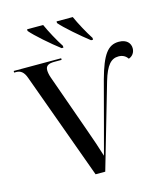

<svg xmlns="http://www.w3.org/2000/svg" viewBox="-133 -1032 979 1133"><g transform="rotate(-15 356.5 -465.5)"><path d="M308 -771H319V-782C292 -823 257 -888 238 -931H140V-921C168 -887 255 -811 308 -771ZM488 -771H500V-782C473 -823 438 -888 419 -931H320V-921C348 -887 436 -811 488 -771ZM72 -652 309 0H368L517 -514C544 -605 574 -637 619 -637C645 -637 663 -626 675 -608C699 -616 713 -637 713 -662C713 -693 691 -720 643 -720C576 -720 540 -670 501 -529L431 -265C417 -214 402 -157 385 -93C371 -140 350 -202 327 -266L201 -621C195 -638 192 -655 192 -667C192 -695 211 -704 247 -704H290V-714H0V-704H12C38 -704 58 -692 72 -652Z"/></g></svg>

Font: Noto Serif Display Medium
Style: Regular
Weight: 500
Designer: Monotype Design Team
Foundry: Monotype Imaging Inc.
Version: Version 2.009